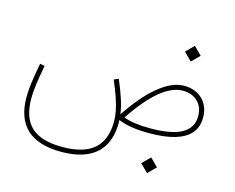

<svg xmlns="http://www.w3.org/2000/svg" viewBox="-109 -728 1384 1129"><g transform="rotate(15 583.0 -163.0)"><path d="M818.8 182.1 866.7 230 914.6 182.1 866.7 134.3ZM945.8 -293Q1002.4 -293 1036.6 -259.5Q1070.8 -226.1 1070.8 -170.9Q1070.8 -99.6 1008.3 -64.5Q945.8 -29.3 816.9 -29.3Q710.4 -29.3 654.3 -52.2Q734.4 -172.4 807.4 -232.7Q880.4 -293 945.8 -293ZM945.8 -322.8Q873.5 -322.8 792 -256.6Q710.4 -190.4 626 -63.5Q621.1 -102.5 606.2 -149.4Q591.3 -196.3 563 -263.2L535.2 -251.5Q559.6 -194.3 574 -151.6Q588.4 -108.9 594.7 -75.7Q601.1 -42.5 601.1 -13.7Q601.1 99.6 537.8 155Q474.6 210.4 344.7 210.4Q216.3 210.4 156 154.8Q95.7 99.1 95.7 -20Q95.7 -54.7 102.1 -103.5Q108.4 -152.3 122.1 -223.1L93.3 -228.5Q79.1 -155.3 72.8 -105.7Q66.4 -56.2 66.4 -20Q66.4 109.9 136.2 174.8Q206.1 239.7 345.2 239.7Q442.9 239.7 507.1 209Q571.3 178.2 602.1 117.9Q632.8 57.6 629.4 -29.8Q699.2 0 816.4 0Q911.6 0 974.9 -19Q1038.1 -38.1 1069.6 -75.9Q1101.1 -113.8 1101.1 -170.9Q1101.1 -216.3 1081.8 -250.5Q1062.5 -284.7 1027.6 -303.7Q992.7 -322.8 945.8 -322.8ZM897.5 -518.1 945.3 -470.2 993.2 -518.1 945.3 -565.9Z"/></g></svg>

Font: Estedad-FD VF
Style: Regular
Weight: 100
Designer: Amin Abedi
Version: Version 7.3